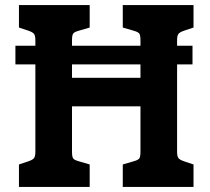

<svg xmlns="http://www.w3.org/2000/svg" viewBox="-20 -740 830 760"><path d="M681 -581V-559H742V-485H681V-139Q681 -121 686.5 -114Q692 -107 710 -101L746 -89V0H466V-89L507 -101Q526 -106 531 -112.5Q536 -119 536 -139V-319H265V-139Q265 -119 270 -112.5Q275 -106 294 -101L335 -89V0H55V-89L91 -101Q109 -107 114.5 -114Q120 -121 120 -139V-485H41V-559H120V-581Q120 -599 114.5 -606Q109 -613 91 -619L55 -631V-720H335V-631L294 -619Q275 -614 270 -607.5Q265 -601 265 -581V-559H536V-581Q536 -601 531 -607.5Q526 -614 507 -619L466 -631V-720H746V-631L710 -619Q692 -613 686.5 -606Q681 -599 681 -581ZM536 -485H265V-432H536Z"/></svg>

Font: Enriqueta
Style: Bold
Weight: 700
Designer: Viviana Monsalve, Gustavo Ibarra
Foundry: 72Puntos
Version: Version 2.000